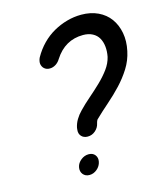

<svg xmlns="http://www.w3.org/2000/svg" viewBox="-109 -809 752 889"><g transform="rotate(-15 266.5 -364.5)"><path d="M267 -49Q263 -29 246.5 -15Q230 -1 210 -1Q190 -1 179 -15Q168 -29 172 -49Q176 -68 193 -81.5Q210 -95 230 -95Q250 -95 260.5 -81.5Q271 -68 267 -49ZM305 -222Q301 -203 285 -189Q269 -175 248 -175Q229 -175 218 -187Q207 -199 209 -217L210 -227Q214 -247 225 -265.5Q236 -284 252 -300Q275 -324 303.5 -348.5Q332 -373 358.5 -398.5Q385 -424 405 -451Q425 -478 432 -508Q437 -534 434.5 -557Q432 -580 422 -597.5Q412 -615 393 -625Q374 -635 348 -635Q261 -635 211 -557Q202 -542 188.5 -533.5Q175 -525 160 -525Q156 -525 152.5 -525.5Q149 -526 146 -527Q132 -532 125.5 -545Q119 -558 123 -573Q124 -579 128 -587Q147 -621 173 -647.5Q199 -674 230 -691.5Q261 -709 295 -718.5Q329 -728 364 -728Q409 -728 444 -711.5Q479 -695 500.5 -665.5Q522 -636 529.5 -596Q537 -556 527 -510Q518 -467 495 -430.5Q472 -394 442 -362Q412 -330 377.5 -300Q343 -270 312 -240Q308 -234 306 -226Z"/></g></svg>

Font: VDS
Style: Italic
Weight: 400
Designer: artmaker
Foundry: artmaker
Version: Version 1.000 2009 initial release